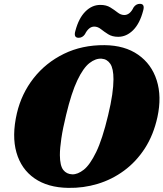

<svg xmlns="http://www.w3.org/2000/svg" viewBox="-20 -944 832 978"><path d="M512.5 -714Q615.5 -713 683.8 -665.2Q752 -617.5 778.2 -535Q804.5 -452.5 782 -348Q762 -256.5 717.8 -188.2Q673.5 -120 612 -74.8Q550.5 -29.5 477.8 -7.5Q405 14.5 327.5 13Q223.5 11.5 155.8 -35.5Q88 -82.5 63.8 -167.2Q39.5 -252 66 -367Q89.5 -467 151.2 -545.8Q213 -624.5 305.5 -669.8Q398 -715 512.5 -714ZM348 -56Q375.5 -55 406.8 -79.5Q438 -104 469.8 -169.2Q501.5 -234.5 530.5 -356Q545 -416 551.5 -461.2Q558 -506.5 558 -540Q558 -595 541.8 -619Q525.5 -643 498 -645Q467.5 -647.5 435.8 -622.8Q404 -598 374 -535Q344 -472 317 -359.5Q300 -290 292.5 -239.2Q285 -188.5 285 -153.5Q285.5 -100 302.2 -78.5Q319 -57 348 -56ZM582 -756.5Q552 -756.5 531.2 -769.5Q510.5 -782.5 494.2 -795.5Q478 -808.5 460 -808.5Q432 -808.5 412.5 -769.5Q400 -751.5 380.5 -751.5Q353.5 -751.5 364 -787Q381 -851.5 414.8 -885.2Q448.5 -919 491 -919Q521.5 -919 542 -906.2Q562.5 -893.5 579 -880.5Q595.5 -867.5 613 -867.5Q642 -867.5 660.5 -906.5Q673 -924.5 692.5 -924.5Q719.5 -924.5 709 -889Q692 -824 658 -790.2Q624 -756.5 582 -756.5Z"/></svg>

Font: Fraunces 9pt S000 Black
Style: Italic
Weight: 900
Italic angle: -16°
Version: Version 1.000; ttfautohint (v1.8.3)